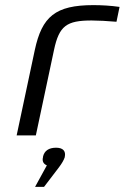

<svg xmlns="http://www.w3.org/2000/svg" viewBox="-20 -529 487 750"><path d="M338 -449C361 -449 402 -447 435 -444L447 -502C413 -507 376 -509 345 -509C196 -509 144 -464 116 -334L45 0H120L191 -334C211 -428 240 -449 338 -449ZM117 201H152L210 125C222 109 229 97 233 85V84C238 61 226 48 199 48C171 48 153 60 148 83V85C144 100 149 111 163 117Z"/></svg>

Font: LT Wave Light
Style: Italic
Weight: 300
Designer: Daniel Lyons
Version: Version 2.5 (Glyphs App)